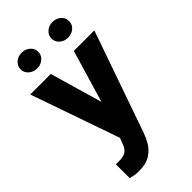

<svg xmlns="http://www.w3.org/2000/svg" viewBox="-287 -802 1086 1086"><g transform="rotate(-45 256.5 -258.5)"><path d="M163.6 -528.3 254.9 -213.9 348.1 -528.3H512.2L299.8 79.1Q291 105.5 272.9 137Q254.9 168.5 220.7 190.9Q186.5 213.4 128.4 213.4Q106.4 213.4 94.7 211.2Q83 209 63 204.1L62.5 93.3Q68.4 93.8 74 93.8Q79.6 93.8 84.5 93.8Q125 93.8 143.3 80.8Q161.6 67.9 170.4 41.5L185.1 3.9L-0.5 -528.3ZM61.5 -667Q61.5 -693.8 82 -711.9Q102.5 -730 131.8 -730Q161.6 -730 182.1 -711.9Q202.6 -693.8 202.6 -667Q202.6 -640.6 182.1 -622.6Q161.6 -604.5 131.8 -604.5Q102.5 -604.5 82 -622.6Q61.5 -640.6 61.5 -667ZM308.1 -667Q308.1 -693.4 328.6 -711.4Q349.1 -729.5 378.4 -729.5Q408.2 -729.5 428.5 -711.4Q448.7 -693.4 448.7 -667Q448.7 -640.1 428.5 -622.1Q408.2 -604 378.4 -604Q349.1 -604 328.6 -622.1Q308.1 -640.1 308.1 -667Z"/></g></svg>

Font: Vazirmatn RD UI ExtraBold
Style: Regular
Weight: 800
Designer: Saber Rastikerdar
Foundry: Saber Rastikerdar
Version: Version 33.003